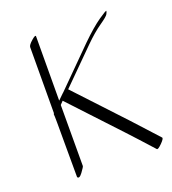

<svg xmlns="http://www.w3.org/2000/svg" viewBox="-109 -617 656 731"><g transform="rotate(-20 219.0 -251.0)"><path d="M116.2 -5.4Q116.2 -2 101.8 17.6Q87.4 37.1 81.1 26.9Q80.6 26.4 80.8 -99.1Q81.1 -224.6 79.8 -225.8Q78.6 -227.1 81.5 -232.4Q82 -365.7 82.5 -499Q82.5 -507.3 100.1 -522.7Q117.7 -538.1 117.7 -529.8Q117.2 -399.9 116.7 -270L137.7 -290.5Q139.6 -292.5 142.1 -294.4L289.1 -441.4Q336.9 -488.3 369.9 -511Q402.8 -533.7 402.3 -529.5Q401.9 -525.4 397.9 -517.6Q394 -509.8 364 -489Q334 -468.3 297.4 -432.1L163.6 -298.8L344.7 -105Q378.4 -68.8 437 -3.9Q440.9 0.5 423.8 17.6Q406.7 34.7 402.8 30.3Q344.7 -34.2 310.5 -70.8L128.9 -265.1L116.7 -252.4Q116.7 -128.9 116.2 -5.4Z"/></g></svg>

Font: ML-NILA03_NewLipi
Style: Regular
Weight: 400
Designer: CLT@C-DIT
Version: Version ML-NILA03_NewLipi 2.